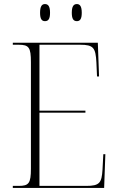

<svg xmlns="http://www.w3.org/2000/svg" viewBox="-20 -924 584 944"><path d="M358 -820C373 -820 382 -830 382 -861C382 -893 373 -904 358 -904C342 -904 333 -893 333 -861C333 -830 342 -820 358 -820ZM201 -820C217 -820 226 -830 226 -861C226 -893 217 -904 201 -904C186 -904 177 -893 177 -861C177 -830 186 -820 201 -820ZM43 0H492L498 -166H488L484 -90C480 -25 470 -10 404 -10H174V-370H400V-380H174V-704H374C440 -704 450 -689 454 -617L457 -548H467L461 -714H43V-704H72C122 -704 132 -691 132 -619V-95C132 -23 122 -10 72 -10H43Z"/></svg>

Font: Noto Serif Display SemiCondensed ExtraLight
Style: Regular
Weight: 200
Width: 4
Designer: Monotype Design Team
Foundry: Monotype Imaging Inc.
Version: Version 2.009